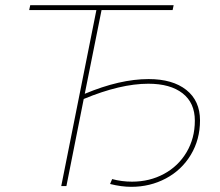

<svg xmlns="http://www.w3.org/2000/svg" viewBox="-20 -720 850 743"><path d="M555 -414Q648 -414 701 -372Q754 -330 754 -254Q754 -180 718.5 -121Q683 -62 622 -29.5Q561 3 488 3Q450 3 406 -8L414 -27Q451 -17 491 -17Q559 -17 614.5 -47Q670 -77 702 -131Q734 -185 734 -253Q734 -322 686.5 -359Q639 -396 554 -396Q446 -396 304 -337L237 0H217L353 -681H93L97 -700H652L648 -681H373L308 -357Q444 -414 555 -414Z"/></svg>

Font: Montserrat Alternates Thin
Style: Italic
Weight: 250
Italic angle: -11.3°
Designer: Julieta Ulanovsky
Foundry: Julieta Ulanovsky
Version: Version 7.200